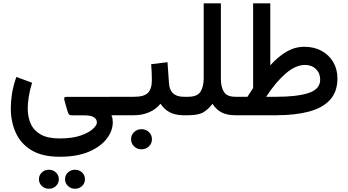

<svg xmlns="http://www.w3.org/2000/svg" viewBox="-20 -698 2108 1163"><path d="M341.8 251.5Q235.4 251.5 170.2 211.7Q105 171.9 75.2 105Q45.4 38.1 45.4 -42Q45.4 -82 52.5 -129.4Q59.6 -176.8 79.1 -231.9L174.3 -196.8Q160.2 -150.9 154.1 -111.3Q147.9 -71.8 147.9 -41Q147.9 9.3 165.8 50.5Q183.6 91.8 225.8 116.2Q268.1 140.6 341.8 140.6Q417 140.6 466.8 123.5Q516.6 106.4 541.7 83.7Q566.9 61 566.9 44.4Q566.9 23.4 548.3 12Q529.8 0.5 488.8 0.5H414.6Q399.9 0.5 395.3 -9Q390.6 -18.6 386.2 -33.7L369.6 -92.8Q367.7 -100.6 369.6 -106Q371.6 -111.3 382.8 -111.3H664.1V0.5H654.8Q660.2 12.7 661.6 22.5Q663.1 32.2 663.1 43.5Q663.1 93.8 627 141.6Q590.8 189.5 519.5 220.5Q448.2 251.5 341.8 251.5ZM374 387.7Q374 363.3 391.6 346.7Q409.2 330.1 434.6 330.1Q459.5 330.1 477.1 346.7Q494.6 363.3 494.6 387.7Q494.6 412.1 477.1 428.7Q459.5 445.3 434.6 445.3Q409.2 445.3 391.6 428.5Q374 411.6 374 387.7ZM215.8 387.7Q215.8 363.3 233.4 346.7Q251 330.1 276.4 330.1Q301.3 330.1 318.8 346.7Q336.4 363.3 336.4 387.7Q336.4 412.1 318.8 428.7Q301.3 445.3 276.4 445.3Q251 445.3 233.4 428.5Q215.8 411.6 215.8 387.7Z M645 -111.8H793.9Q852.1 -111.8 876 -135.5Q899.9 -159.2 899.9 -212.9Q899.9 -238.8 898.7 -262.5Q897.5 -286.1 895.5 -309.1L994.6 -321.3L1003.4 -195.8Q1008.3 -111.8 1093.3 -111.8H1103.5V0H1092.3Q1040.5 0 1006.8 -18.6Q973.1 -37.1 952.1 -69.8Q924.3 -35.2 882.3 -17.6Q840.3 0 793.9 0H645ZM773.9 145.5Q773.9 119.6 792.2 102.1Q810.5 84.5 837.4 84.5Q863.8 84.5 882.1 102.1Q900.4 119.6 900.4 145.5Q900.4 170.9 882.1 188.7Q863.8 206.5 837.4 206.5Q810.5 206.5 792.2 188.7Q773.9 170.9 773.9 145.5Z M1213.9 -222.7V-677.7H1317.9V-221.7Q1317.9 -171.4 1336.2 -141.6Q1354.5 -111.8 1405.8 -111.8H1421.4V0H1406.7Q1353.5 0 1321 -17.6Q1288.6 -35.2 1267.1 -69.3Q1242.2 -36.1 1212.2 -18.1Q1182.1 0 1120.6 0H1084V-111.8H1118.7Q1174.3 -111.8 1193.8 -141.6Q1213.4 -171.4 1213.9 -222.7Z M1479 -111.8Q1487.3 -125.5 1496.1 -138.7Q1504.9 -151.9 1513.2 -164.6V-677.7H1617.2V-302.2Q1666.5 -356.9 1716.8 -385.7Q1767.1 -414.6 1823.2 -414.6Q1882.8 -414.6 1928 -389.9Q1973.1 -365.2 1998.5 -322Q2023.9 -278.8 2023.9 -222.7Q2023.9 -142.6 1979.2 -93.5Q1934.6 -44.4 1851.8 -22.2Q1769 0 1654.8 0H1401.9V-111.8ZM1827.6 -304.7Q1770.5 -304.7 1709.7 -252Q1648.9 -199.2 1592.3 -111.8H1656.2Q1777.8 -111.8 1848.6 -134.5Q1919.4 -157.2 1919.4 -215.8Q1919.4 -254.9 1893.8 -279.8Q1868.2 -304.7 1827.6 -304.7Z"/></svg>

Font: Vazirmatn RD UI Medium
Style: Regular
Weight: 500
Designer: Saber Rastikerdar
Foundry: Saber Rastikerdar
Version: Version 33.003